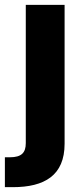

<svg xmlns="http://www.w3.org/2000/svg" viewBox="-47 -566 345 790"><path d="M59.1 -545.9V22.9C59.1 62 42 81.1 -6.3 81.1H-26.9V204.1H5.4C136.2 204.1 218.8 155.8 218.8 25.4V-545.9Z"/></svg>

Font: Raveo
Style: Bold
Weight: 700
Designer: Jakub Foglar, Rasmus Andersson (Inter)
Foundry: Jakubfoglar.com
Version: Version 1.100;Glyphs 3.2.3 (3260)